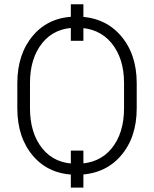

<svg xmlns="http://www.w3.org/2000/svg" viewBox="-20 -798 713 888"><path d="M365.7 -609.4H307.6V-778.3H365.7ZM365.7 69.8H307.6V-101.6H365.7ZM612.3 -297.4Q612.3 -160.2 536.6 -75Q460.9 10.3 334 10.3Q209 10.3 134.5 -75Q60.1 -160.2 60.1 -297.4V-413.1Q60.1 -549.8 134.3 -635.5Q208.5 -721.2 333.5 -721.2Q460.4 -721.2 536.4 -635.5Q612.3 -549.8 612.3 -413.1ZM553.7 -414.1Q553.7 -528.3 495.4 -599.1Q437 -669.9 333.5 -669.9Q232.4 -669.9 175.5 -599.1Q118.7 -528.3 118.7 -414.1V-297.4Q118.7 -182.1 175.8 -111.3Q232.9 -40.5 334 -40.5Q438 -40.5 495.8 -111.1Q553.7 -181.6 553.7 -297.4Z"/></svg>

Font: Roboto Web
Style: Light
Weight: 300
Designer: Google
Version: Version 1.200310; 2013